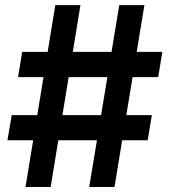

<svg xmlns="http://www.w3.org/2000/svg" viewBox="-20 -748 680 768"><path d="M336.9 0 457 -727.5H557.6L438 0ZM9.8 -187 26.9 -287.6H587.4L570.8 -187ZM82 0 201.2 -727.5H301.8L182.6 0ZM52.2 -439.5 68.8 -540.5H629.4L612.8 -439.5Z"/></svg>

Font: V-Inter
Style: SemiBold-600
Weight: 600
Designer: Rasmus Andersson
Foundry: rsms
Version: Version 4.000;git-4146feb